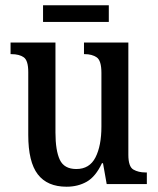

<svg xmlns="http://www.w3.org/2000/svg" viewBox="-20 -697 598 727"><path d="M232 10Q159 10 123 -37Q87 -84 87 -186V-424Q87 -468 70 -480Q53 -492 23 -492H20V-536H190V-195Q190 -127 206.5 -92Q223 -57 269 -57Q319 -57 341.5 -101Q364 -145 364 -218V-421Q364 -468 346 -480Q328 -492 301 -492H298V-536H466V-111Q466 -66 485 -55Q504 -44 531 -44H536V0H384L370 -79H366Q342 -28 308.5 -9Q275 10 232 10ZM143 -614V-677H392V-614Z"/></svg>

Font: Noto Serif Lao Condensed Medium
Style: Regular
Weight: 500
Width: 3
Designer: Monotype Design Team
Foundry: Monotype Imaging Inc.
Version: Version 2.003; ttfautohint (v1.8.4.7-5d5b)